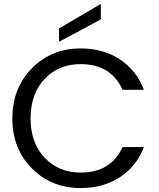

<svg xmlns="http://www.w3.org/2000/svg" viewBox="-20 -953 812 979"><path d="M391 -706Q505 -706 590 -651Q675 -596 714 -495H605Q546 -626 391 -626Q279 -626 207.5 -550.5Q136 -475 136 -349Q136 -224 208 -148.5Q280 -73 391 -73Q545 -73 605 -203H714Q675 -103 590 -48.5Q505 6 391 6Q243 6 143 -94Q43 -194 43 -349Q43 -504 143 -605Q243 -706 391 -706ZM281 -808 494 -933V-854L281 -740Z"/></svg>

Font: SVN-Poppins
Style: Regular
Weight: 400
Designer: Ninad Kale (Devanagari), Jonny Pinhorn (Latin)
Foundry: Indian Type Foundry
Version: Version 3.002 2017